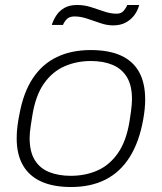

<svg xmlns="http://www.w3.org/2000/svg" viewBox="-20 -739 650 771"><path d="M265 12Q194 12 145.5 -10Q97 -32 72 -75.5Q47 -119 47 -184Q47 -208 50 -232Q53 -256 58 -280Q74 -368 112 -425Q150 -482 208.5 -510Q267 -538 344 -538Q417 -538 465.5 -516Q514 -494 538.5 -450Q563 -406 563 -339Q563 -321 561 -301Q559 -281 555 -259Q539 -169 501 -108.5Q463 -48 404 -18Q345 12 265 12ZM264 -33Q323 -33 371.5 -54.5Q420 -76 453.5 -124Q487 -172 500 -251Q504 -275 506 -291.5Q508 -308 509 -319.5Q510 -331 510 -341Q510 -396 489.5 -429.5Q469 -463 432 -478.5Q395 -494 345 -494Q287 -494 238.5 -472.5Q190 -451 156.5 -403.5Q123 -356 110 -276Q106 -251 103.5 -234.5Q101 -218 100 -206.5Q99 -195 99 -185Q99 -130 119.5 -96.5Q140 -63 177.5 -48Q215 -33 264 -33ZM188 -639Q195 -661 207.5 -679Q220 -697 240 -708Q260 -719 290 -719Q318 -719 345 -710.5Q372 -702 398 -693Q424 -684 448 -684Q467 -684 477 -696Q487 -708 491 -719H539Q533 -696 519 -677.5Q505 -659 484 -648Q463 -637 434 -637Q409 -637 382 -646.5Q355 -656 329 -664.5Q303 -673 279 -673Q258 -673 247.5 -661.5Q237 -650 233 -639Z"/></svg>

Font: Archivo SemiExpanded Thin
Style: Italic
Weight: 250
Width: 6
Italic angle: -10°
Designer: Hector Gatti
Foundry: Omnibus-Type
Version: Version 2.001